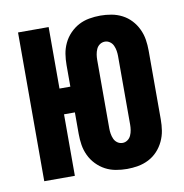

<svg xmlns="http://www.w3.org/2000/svg" viewBox="-66 -591 632 661"><g transform="rotate(-10 250.0 -260.0)"><path d="M327 8Q307 8 287.5 4.5Q268 1 251 -8Q234 -17 220 -31.5Q206 -46 197.5 -64Q189 -82 186 -101Q183 -120 183 -140V-215H145V0H38V-520H145V-305H183V-380Q183 -400 186 -419Q189 -438 197.5 -456Q206 -474 220 -488.5Q234 -503 251 -512Q268 -521 287.5 -524.5Q307 -528 327 -528Q346 -528 365.5 -524.5Q385 -521 402.5 -512Q420 -503 433.5 -488.5Q447 -474 455.5 -456Q464 -438 467 -419Q470 -400 470 -380V-140Q470 -120 467 -101Q464 -82 455.5 -64Q447 -46 433.5 -31.5Q420 -17 402.5 -8Q385 1 365.5 4.5Q346 8 327 8ZM327 -83Q336 -83 344 -88.5Q352 -94 356 -103Q360 -112 361.5 -121.5Q363 -131 363 -140V-380Q363 -389 361.5 -398.5Q360 -408 356 -417Q352 -426 344 -431.5Q336 -437 327 -437Q317 -437 309 -431.5Q301 -426 297 -417Q293 -408 291.5 -398.5Q290 -389 290 -380V-140Q290 -131 291.5 -121.5Q293 -112 297 -103Q301 -94 309 -88.5Q317 -83 327 -83Z"/></g></svg>

Font: Iosevka SS18 Extrabold
Style: Regular
Weight: 800
Monospace: yes
Designer: Belleve Invis
Foundry: Belleve Invis
Version: Version 25.1.1; ttfautohint (v1.8.4)